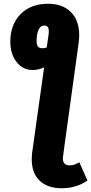

<svg xmlns="http://www.w3.org/2000/svg" viewBox="-20 -780 486 1023"><path d="M446 182Q386 223 309 223Q234 223 191.5 183Q149 143 149 67Q149 57 151 35L156 0L215 -421Q185 -407 153 -407Q102 -407 68.5 -449.5Q35 -492 35 -558Q35 -649 89.5 -704.5Q144 -760 236 -760Q313 -760 357.5 -716Q402 -672 402 -592Q402 -572 399 -551L323 0L316 53Q315 57 315 65Q315 82 324 91.5Q333 101 350 101Q365 101 375 97.5Q385 94 403 85ZM229 -527 239 -597Q240 -603 240 -614Q240 -644 217 -644Q195 -644 185 -620.5Q175 -597 175 -562Q175 -541 182.5 -532Q190 -523 205 -523Q218 -523 229 -527Z"/></svg>

Font: Fira Sans Extra Condensed ExtraBold
Style: Italic
Weight: 800
Width: 3
Italic angle: -8°
Designer: Carrois Corporate & Edenspiekermann AG
Foundry: Carrois Corporate GbR & Edenspiekermann AG
Version: Version 4.203